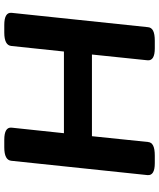

<svg xmlns="http://www.w3.org/2000/svg" viewBox="57 -799 744 898"><g transform="rotate(-90 429.0 -350.0)"><path d="M115 2Q56 2 59 -32L126 -669Q129 -702 189 -702H224Q284 -702 281 -668L255 -423H637L663 -669Q666 -702 726 -702H761Q821 -702 818 -668L751 -31Q750 -14 734.5 -6Q719 2 687 2H652Q593 2 596 -32L623 -292H241L214 -31Q213 -14 197.5 -6Q182 2 150 2Z"/></g></svg>

Font: Asap Expanded Expanded Regular
Style: Bold Italic
Weight: 700
Width: 7
Italic angle: -6°
Designer: Pablo Cosgaya
Foundry: Omnibus-Type
Version: Version 3.001; ttfautohint (v1.8.4.7-5d5b)